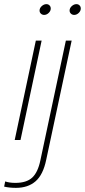

<svg xmlns="http://www.w3.org/2000/svg" viewBox="-29 -676 410 927"><path d="M162 -625Q162 -637 172.5 -646.5Q183 -656 195 -656Q204 -656 210 -650Q216 -644 216 -635Q216 -623 206 -613.5Q196 -604 184 -604Q175 -604 168.5 -610Q162 -616 162 -625ZM307 -625Q307 -637 317.5 -646.5Q328 -656 340 -656Q349 -656 355 -650Q361 -644 361 -635Q361 -623 351 -613.5Q341 -604 329 -604Q320 -604 313.5 -610Q307 -616 307 -625ZM-9 225 -4 200Q17 207 45 207Q99 207 126.5 181.5Q154 156 166 98L289 -480H317L194 96Q179 168 142.5 199.5Q106 231 48 231Q16 231 -9 225ZM144 -480H172L70 0H42Z"/></svg>

Font: Prompt Thin
Style: Italic
Weight: 250
Italic angle: -12°
Designer: Katatrad Team
Foundry: CadsonDemak
Version: Version 1.001